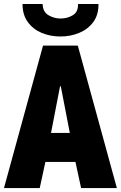

<svg xmlns="http://www.w3.org/2000/svg" viewBox="-24 -950 610 970"><path d="M-3.9 0 193.4 -719.7H369.1L566.4 0H385.7L347.7 -175.8L335 -246.1L283.2 -513.7H279.3L227.5 -246.1L214.8 -175.8L176.8 0ZM138.7 -131.8V-278.3H423.8V-131.8ZM281.2 -765.6Q230 -765.6 186.5 -783.9Q143.1 -802.2 116.5 -838.6Q89.8 -875 89.8 -929.7H191.4Q192.4 -889.6 221.2 -873Q250 -856.4 281.2 -856.4Q315.9 -856.4 343.8 -873Q371.6 -889.6 370.1 -929.7H473.6Q474.1 -875 447.3 -838.6Q420.4 -802.2 376.2 -783.9Q332 -765.6 281.2 -765.6Z"/></svg>

Font: Reddit Mono Black
Style: Regular
Weight: 900
Monospace: yes
Designer: Stephen Hutchings
Foundry: Reddit
Version: Version 1.014